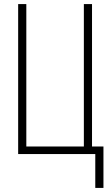

<svg xmlns="http://www.w3.org/2000/svg" viewBox="-20 -755 540 941"><path d="M447 166V0H69V-735H109V-37H391V-735H431V-37H487V166Z"/></svg>

Font: Iosevka Extralight
Style: Regular
Weight: 200
Monospace: yes
Designer: Belleve Invis
Foundry: Belleve Invis
Version: Version 32.0.1; ttfautohint (v1.8.4)